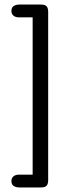

<svg xmlns="http://www.w3.org/2000/svg" viewBox="-20 -668 351 841"><path d="M123 97H62Q48 97 39 104.5Q30 112 30 125Q30 140 40 146.5Q50 153 64 153H160Q177 153 184 145.5Q191 138 191 121V-616Q191 -633 184 -640.5Q177 -648 160 -648H64Q50 -648 40 -641.5Q30 -635 30 -620Q30 -607 39 -599.5Q48 -592 62 -592H123Z"/></svg>

Font: Beiruti
Style: Regular
Weight: 400
Version: Version 1.00